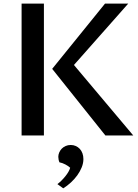

<svg xmlns="http://www.w3.org/2000/svg" viewBox="-20 -735 749 1042"><path d="M218.3 0H97.2V-715.3H218.3ZM551.8 0 263.2 -361.3 549.8 -715.3H675.8L381.3 -382.3L703.1 0ZM291.5 264.2Q303.2 255.4 314.5 244.1Q325.7 232.9 335.2 220.9Q344.7 209 351.6 197Q358.4 185.1 360.8 175.3Q351.1 166 334.7 157.5Q318.4 148.9 302.7 146Q299.8 139.6 298.1 131.6Q296.4 123.5 296.4 116.2Q296.4 104.5 301.3 92.8Q306.2 81.1 314.9 72Q323.7 63 336.2 57.4Q348.6 51.8 363.8 51.8Q378.4 51.8 391.1 57.4Q403.8 63 413.1 73Q422.4 83 427.5 97.2Q432.6 111.3 432.6 128.4Q432.6 150.4 423.6 172.9Q414.6 195.3 399.7 216.1Q384.8 236.8 365 255.1Q345.2 273.4 323.2 287.1Z"/></svg>

Font: Proza Libre
Style: Medium
Weight: 500
Designer: Jasper de Waard
Foundry: Jasper de Waard
Version: Version 1.000; ttfautohint (v1.4.1.8-43bc)